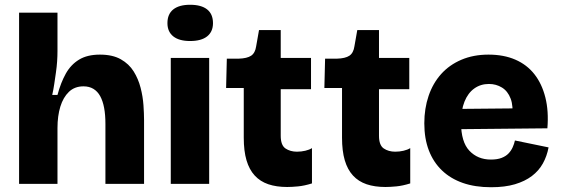

<svg xmlns="http://www.w3.org/2000/svg" viewBox="-20 -771 2351 805"><path d="M60 0V-331V-718H221V-556Q221 -536 219.5 -513.5Q218 -491 214.5 -467Q211 -443 207.5 -419Q204 -395 199 -373H221Q235 -425 256 -462.5Q277 -500 311.5 -521Q346 -542 399 -542Q452 -542 486.5 -522.5Q521 -503 540.5 -471.5Q560 -440 569.5 -403Q579 -366 581.5 -330Q584 -294 584 -267V0H422V-251Q422 -290 416.5 -319Q411 -348 400 -368Q389 -388 371.5 -398.5Q354 -409 330 -409Q293 -409 269 -386Q245 -363 233 -324Q221 -285 221 -234V0Z M696 0V-528H857V0ZM777 -599Q731 -599 706.5 -618.5Q682 -638 682 -674Q682 -712 706.5 -731.5Q731 -751 777 -751Q824 -751 848.5 -731.5Q873 -712 873 -674Q873 -638 848.5 -618.5Q824 -599 777 -599Z M1184 13Q1139 13 1105 1.5Q1071 -10 1048 -35Q1025 -60 1013.5 -99Q1002 -138 1002 -194V-402H928L931 -525H980Q1016 -526 1033 -537.5Q1050 -549 1054 -577L1066 -645H1157V-528H1284V-397H1157V-202Q1157 -162 1177 -148.5Q1197 -135 1225 -135Q1243 -135 1260 -139Q1277 -143 1288 -150V-2Q1256 8 1229.5 10.5Q1203 13 1184 13Z M1596 13Q1551 13 1517 1.5Q1483 -10 1460 -35Q1437 -60 1425.5 -99Q1414 -138 1414 -194V-402H1340L1343 -525H1392Q1428 -526 1445 -537.5Q1462 -549 1466 -577L1478 -645H1569V-528H1696V-397H1569V-202Q1569 -162 1589 -148.5Q1609 -135 1637 -135Q1655 -135 1672 -139Q1689 -143 1700 -150V-2Q1668 8 1641.5 10.5Q1615 13 1596 13Z M2039 14Q1972 14 1920.5 -4Q1869 -22 1833 -56.5Q1797 -91 1778 -140.5Q1759 -190 1759 -254Q1759 -316 1777 -369Q1795 -422 1829.5 -460.5Q1864 -499 1914.5 -520.5Q1965 -542 2028 -542Q2092 -542 2140.5 -521Q2189 -500 2220.5 -460Q2252 -420 2266.5 -362.5Q2281 -305 2275 -233L1864 -229V-314L2181 -317L2127 -277Q2133 -326 2121 -357.5Q2109 -389 2084.5 -404Q2060 -419 2030 -419Q1995 -419 1968.5 -400Q1942 -381 1927.5 -345Q1913 -309 1913 -257Q1913 -176 1948 -139Q1983 -102 2038 -102Q2065 -102 2083 -109Q2101 -116 2112 -127.5Q2123 -139 2129.5 -153.5Q2136 -168 2139 -182L2280 -153Q2273 -116 2256 -85.5Q2239 -55 2210 -33Q2181 -11 2139 1.5Q2097 14 2039 14Z"/></svg>

Font: Bricolage Grotesque 48pt Condensed ExtraBold ExtraBold
Style: Regular
Weight: 800
Version: Version 1.000;gftools[0.9.30]